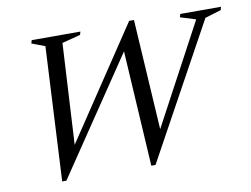

<svg xmlns="http://www.w3.org/2000/svg" viewBox="-76 -804 1208 924"><g transform="rotate(-10 527.5 -342.5)"><path d="M927 -646 851.5 -669.5 856 -685H1055L1051 -669.5L972 -645.5L612.5 10H592L556 -589.5L593 -606.5L177 10H156.5L190 -645L125.5 -669.5L130 -685H368L363.5 -669.5L273.5 -646L244 -113H219.5L608 -695H631.5L668 -99.5L628 -87.5Z"/></g></svg>

Font: Newsreader 36pt
Style: Italic
Weight: 400
Italic angle: -17°
Designer: Hugues Gentile
Foundry: Production Type
Version: Version 1.003